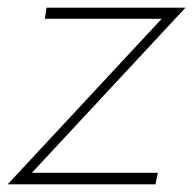

<svg xmlns="http://www.w3.org/2000/svg" viewBox="-30 -480 503 500"><path d="M391 -431 -10 0H375L381 -30H53L453 -460H91L87 -431Z"/></svg>

Font: Jost ExtraLight
Style: Italic
Weight: 250
Italic angle: -5°
Version: Version 3.710